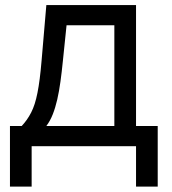

<svg xmlns="http://www.w3.org/2000/svg" viewBox="-20 -565 664 742"><path d="M18.5 156.2V-78.1H63.9Q74.2 -89.1 83.5 -102.1Q92.7 -115.1 100.5 -130.3Q108 -144.9 114 -163.5Q120 -182.2 124.8 -206.3Q129.6 -230.5 133.5 -261Q137.4 -291.5 140.6 -329.5L159.1 -545.5H505.7V-78.1H589.5V156.2H505.7V0H102.3V156.2ZM421.9 -78.1V-467.3H237.2L223 -329.5Q218.8 -286.9 213.6 -249.5Q208.5 -212 201.2 -180.2Q193.9 -148.4 183.8 -122.9Q173.7 -97.3 159.1 -78.1Z"/></svg>

Font: Inter P
Style: Regular
Weight: 400
Designer: Rasmus Andersson
Foundry: rsms
Version: Version 3.018;git-588b23468